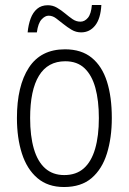

<svg xmlns="http://www.w3.org/2000/svg" viewBox="-20 -741 518 771"><path d="M429 -267Q429 -188 409.5 -125Q390 -62 348 -26Q306 10 237 10Q172 10 130 -26Q88 -62 68 -124.5Q48 -187 48 -267Q48 -396 96 -469.5Q144 -543 241 -543Q307 -543 348.5 -509Q390 -475 409.5 -413.5Q429 -352 429 -267ZM101 -267Q101 -195 116 -143.5Q131 -92 161.5 -65Q192 -38 238 -38Q286 -38 316.5 -65Q347 -92 362 -143.5Q377 -195 377 -267Q377 -337 363 -388Q349 -439 319.5 -467Q290 -495 242 -495Q172 -495 136.5 -437Q101 -379 101 -267ZM91 -611Q94 -642 103 -666.5Q112 -691 129 -705.5Q146 -720 172 -720Q192 -720 209 -710Q226 -700 241.5 -687Q257 -674 271.5 -664Q286 -654 303 -654Q320 -654 333 -669.5Q346 -685 349 -721H387Q384 -666 362 -638.5Q340 -611 306 -611Q285 -611 267.5 -621.5Q250 -632 234.5 -644.5Q219 -657 205 -667.5Q191 -678 175 -678Q161 -678 147 -663Q133 -648 128 -611Z"/></svg>

Font: Noto Sans Bengali Condensed Light
Style: Regular
Weight: 300
Width: 3
Designer: Jelle Bosma - Monotype Design Team
Foundry: Monotype Imaging Inc.
Version: Version 2.003